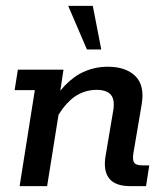

<svg xmlns="http://www.w3.org/2000/svg" viewBox="-20 -636 566 656"><path d="M47 0 99 -328H30L41 -398H197L186 -326Q215 -362 251 -383Q296 -408 348 -408Q410 -408 442.5 -376Q475 -344 464 -279L436 -114Q432 -91 438 -81Q444 -71 467 -71H490L479 0H426Q373 0 352.5 -27Q332 -54 341 -105L367 -259Q373 -296 358.5 -312.5Q344 -329 310 -329Q269 -329 234 -305Q204 -283 180 -244L141 0ZM277 -467 213 -616H297L326 -467Z"/></svg>

Font: Rokkitt SemiBold Medium
Style: Italic
Weight: 500
Italic angle: -9°
Version: Version 3.103